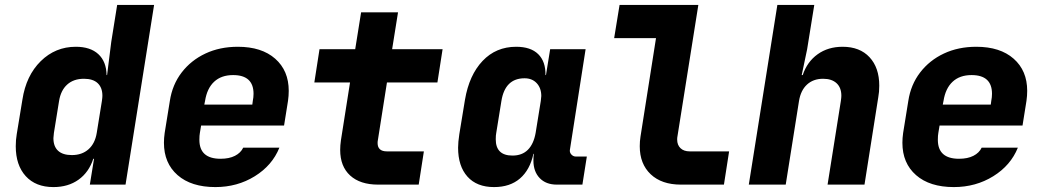

<svg xmlns="http://www.w3.org/2000/svg" viewBox="-20 -750 4240 780"><path d="M456 -730H606L490 0H345L362 -105H359Q341 -50 299 -20Q257 10 197 10Q125 10 84.5 -34.5Q44 -79 44 -156Q44 -182 48 -205L71 -345Q86 -443 145.5 -501.5Q205 -560 288 -560Q347 -560 379.5 -530Q412 -500 413 -445H415L432 -580ZM394 -340Q396 -354 396 -361Q396 -394 377 -412Q358 -430 321 -430Q279 -430 253 -406.5Q227 -383 220 -340L199 -210Q197 -194 197 -189Q197 -155 216 -137.5Q235 -120 272 -120Q313 -120 339.5 -143.5Q366 -167 373 -210Z M1153 -381Q1153 -361 1150 -340L1134 -240H797L792 -210Q790 -200 790 -182Q790 -105 876 -105Q911 -105 934.5 -117Q958 -129 968 -150H1115Q1086 -78 1015 -34Q944 10 855 10Q757 10 701.5 -38.5Q646 -87 646 -170Q646 -189 649 -210L670 -340Q680 -406 718 -455.5Q756 -505 814.5 -532.5Q873 -560 946 -560Q1043 -560 1098 -511.5Q1153 -463 1153 -381ZM810 -325H1005L1007 -340Q1010 -355 1010 -369Q1010 -445 927 -445Q879 -445 850 -418Q821 -391 813 -340Z M1516 0Q1443 0 1402.5 -37Q1362 -74 1362 -141Q1362 -159 1365 -180L1402 -415H1257L1278 -550H1423L1447 -700H1597L1573 -550H1778L1757 -415H1552L1515 -180Q1514 -176 1514 -169Q1514 -135 1552 -135H1702L1681 0Z M2364 -114 2346 0H2242Q2198 0 2172.5 -26.5Q2147 -53 2147 -98Q2147 -116 2149 -125H2147Q2133 -60 2092.5 -25Q2052 10 1987 10Q1917 10 1879 -32.5Q1841 -75 1841 -150Q1841 -172 1846 -205L1869 -345Q1886 -445 1940.5 -502.5Q1995 -560 2077 -560Q2136 -560 2166.5 -530Q2197 -500 2196 -445H2198L2215 -550H2359L2295 -140Q2294 -130 2301.5 -122Q2309 -114 2320 -114ZM2177 -340Q2179 -354 2179 -360Q2179 -392 2160.5 -412Q2142 -432 2111 -432Q2032 -432 2017 -340L1996 -210Q1994 -201 1994 -184Q1994 -118 2062 -118Q2101 -118 2124.5 -141.5Q2148 -165 2156 -210Z M2746 0Q2668 0 2623.5 -42Q2579 -84 2579 -156Q2579 -176 2582 -195L2645 -595H2475L2497 -730H2817L2732 -195Q2731 -191 2731 -183Q2731 -161 2744.5 -148Q2758 -135 2782 -135H2942L2921 0Z M3552 -402Q3552 -376 3548 -355L3492 0H3342L3396 -340Q3398 -354 3398 -361Q3398 -394 3378.5 -412Q3359 -430 3324 -430Q3284 -430 3258.5 -406.5Q3233 -383 3226 -340L3172 0H3022L3138 -730H3288L3259 -550L3237 -445H3241Q3259 -499 3301.5 -529.5Q3344 -560 3403 -560Q3473 -560 3512.5 -517.5Q3552 -475 3552 -402Z M4153 -381Q4153 -361 4150 -340L4134 -240H3797L3792 -210Q3790 -200 3790 -182Q3790 -105 3876 -105Q3911 -105 3934.5 -117Q3958 -129 3968 -150H4115Q4086 -78 4015 -34Q3944 10 3855 10Q3757 10 3701.5 -38.5Q3646 -87 3646 -170Q3646 -189 3649 -210L3670 -340Q3680 -406 3718 -455.5Q3756 -505 3814.5 -532.5Q3873 -560 3946 -560Q4043 -560 4098 -511.5Q4153 -463 4153 -381ZM3810 -325H4005L4007 -340Q4010 -355 4010 -369Q4010 -445 3927 -445Q3879 -445 3850 -418Q3821 -391 3813 -340Z"/></svg>

Font: JetBrains Mono Extra Bold
Style: Italic
Weight: 800
Italic angle: -9°
Monospace: yes
Designer: Philipp Nurullin, Konstantin Bulenkov
Foundry: JetBrains
Version: 2.002